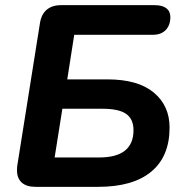

<svg xmlns="http://www.w3.org/2000/svg" viewBox="-20 -725 718 745"><path d="M46 -64Q46 -76 47 -82L135 -635Q140 -669 161 -687Q182 -705 217 -705H580Q610 -705 625.5 -693Q641 -681 641 -659Q641 -627 623 -608.5Q605 -590 573 -590H268L241 -417H397Q515 -417 576.5 -366Q638 -315 638 -230Q638 -118 567 -59Q496 0 361 0H118Q83 0 64.5 -16.5Q46 -33 46 -64ZM498 -220Q498 -263 469.5 -283Q441 -303 378 -303H222L192 -114H365Q498 -114 498 -220Z"/></svg>

Font: SN Pro Bold
Style: Bold Italic
Weight: 700
Italic angle: -9°
Designer: Tobias Whetton
Foundry: Supernotes
Version: Version 1.003